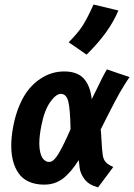

<svg xmlns="http://www.w3.org/2000/svg" viewBox="-20 -813 593 849"><path d="M283.7 -626Q324.2 -666.5 345.2 -699.2Q366.2 -731.9 393.6 -793L503.4 -766.6Q464.4 -670.9 362.8 -571.3Q349.6 -580.6 323.2 -598.9Q296.9 -617.2 283.7 -626ZM425.3 -240.7Q427.2 -224.6 429 -189.5Q430.7 -154.3 434.1 -128.4Q437 -107.9 447.5 -96.2Q458 -84.5 481 -74.7Q469.7 -59.6 447.3 -29.5Q424.8 0.5 413.6 15.6Q373.5 4.9 354.5 -19.8Q335.4 -44.4 332 -71.8Q331.5 -77.1 330.3 -88.1Q329.1 -99.1 328.1 -105Q292.5 -48.8 257.3 -22.7Q222.2 3.4 175.8 3.4Q136.2 3.4 107.4 -9.8Q78.6 -22.9 62 -47.1Q45.4 -71.3 37.6 -101.6Q29.8 -131.8 29.8 -168.9Q29.8 -209.5 39.1 -257.3Q49.3 -309.1 67.6 -350.8Q85.9 -392.6 108.4 -419.4Q130.9 -446.3 157.7 -464.1Q184.6 -481.9 210.7 -489.5Q236.8 -497.1 263.7 -497.1Q321.8 -497.1 350.3 -465.8Q378.9 -434.6 385.7 -374.5Q394 -390.6 407 -417.5Q419.9 -444.3 430.4 -465.3Q440.9 -486.3 452.6 -506.3Q469.2 -500.5 502.9 -489Q536.6 -477.5 553.2 -472.2Q542.5 -457.5 530.5 -438Q518.6 -418.5 510.5 -404.8Q502.4 -391.1 487.5 -362.5Q472.7 -334 468 -325Q463.4 -315.9 445.3 -280.3Q427.2 -244.6 425.3 -240.7ZM162.6 -255.9Q153.8 -211.4 153.8 -177.7Q153.8 -155.8 158 -139.4Q162.1 -123 167.2 -115.2Q172.4 -107.4 179 -103Q185.5 -98.6 189 -97.9Q192.4 -97.2 195.3 -97.2H199.2Q217.3 -97.2 239.3 -134Q261.2 -170.9 292 -241.7Q290.5 -328.1 282.2 -363Q273.9 -397.9 249 -397.9Q227.5 -397.9 201.7 -361.3Q175.8 -324.7 162.6 -255.9Z"/></svg>

Font: Fantasque Sans Mono
Style: Bold Italic
Weight: 700
Italic angle: -11°
Monospace: yes
Designer: Jany Belluz
Version: Version 1.7.1